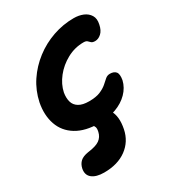

<svg xmlns="http://www.w3.org/2000/svg" viewBox="-180 -621 882 965"><g transform="rotate(-30 261.5 -138.5)"><path d="M245 9Q163 9 111.5 -22.5Q60 -54 41 -109Q22 -164 35 -232Q48 -294 82 -345Q116 -396 165.5 -434Q215 -472 274 -492.5Q333 -513 395 -513Q425 -513 449 -503Q473 -493 485.5 -472.5Q498 -452 491 -421Q485 -390 468 -374.5Q451 -359 432 -359Q417 -359 410.5 -365Q404 -371 398 -377Q392 -383 377 -383Q326 -383 281 -358.5Q236 -334 205.5 -295.5Q175 -257 166 -214Q161 -184 167.5 -161Q174 -138 195.5 -125Q217 -112 254 -112Q295 -112 319.5 -122.5Q344 -133 359 -146Q374 -159 385.5 -169.5Q397 -180 413 -180Q436 -180 447 -167Q458 -154 452 -120Q443 -82 414 -52.5Q385 -23 341.5 -7Q298 9 245 9ZM141 236Q95 236 71.5 217Q48 198 55 163Q60 140 75 126Q90 112 121 107Q169 101 190 86Q211 71 217 44Q221 26 217.5 17Q214 8 208.5 2.5Q203 -3 199.5 -8.5Q196 -14 198 -25Q199 -36 211.5 -45Q224 -54 246 -54Q299 -54 324 -13Q349 28 335 97Q322 161 271 198.5Q220 236 141 236Z"/></g></svg>

Font: Shantell Sans Light SemiBold
Style: Italic
Weight: 600
Italic angle: -11°
Version: Version 1.011;[c5ecc13dd]